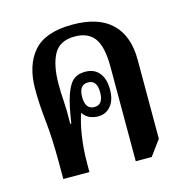

<svg xmlns="http://www.w3.org/2000/svg" viewBox="-89 -642 704 731"><g transform="rotate(-15 263.5 -276.5)"><path d="M358 6V-368Q358 -445 333.5 -479Q309 -513 256 -513Q196 -513 173 -470Q150 -427 150 -353Q150 -320 152.5 -284.5Q155 -249 154 -196H158Q169 -268 180.5 -302Q192 -336 207 -353Q226 -373 260 -373Q295 -373 314.5 -349.5Q334 -326 334 -283Q334 -243 315 -219.5Q296 -196 264 -196Q248 -196 232 -202.5Q216 -209 205 -226Q193 -193 185 -142Q177 -91 177 -33V0H74V-67Q74 -161 66.5 -229.5Q59 -298 59 -358Q59 -452 105.5 -505.5Q152 -559 259 -559Q362 -559 413.5 -509Q465 -459 465 -366V-54L421 6ZM260 -234Q295 -234 295 -283Q295 -331 260 -331Q224 -331 224 -283Q224 -234 260 -234Z"/></g></svg>

Font: Noto Serif Thai ExtraCondensed SemiBold
Style: Regular
Weight: 600
Width: 2
Designer: Monotype Design Team
Foundry: Monotype Imaging Inc.
Version: Version 2.001; ttfautohint (v1.8.4.7-5d5b)